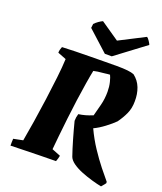

<svg xmlns="http://www.w3.org/2000/svg" viewBox="-166 -993 973 1150"><g transform="rotate(20 320.0 -418.0)"><path d="M24 6Q24 -5 24 -16Q24 -27 25 -38L85 -50Q95 -105 106.5 -177.5Q118 -250 128.5 -327Q139 -404 147 -474Q155 -544 157 -594L103 -615Q103 -625 105.5 -635Q108 -645 112 -654Q149 -656 195.5 -657Q242 -658 290.5 -658.5Q339 -659 383 -659.5Q427 -660 460 -660Q502 -660 528.5 -657Q555 -654 570 -648Q604 -622 619 -583Q634 -544 633 -497Q633 -453 617 -418Q601 -383 577 -350Q555 -328 520.5 -302Q486 -276 454 -261Q482 -201 516.5 -149Q551 -97 584 -55.5Q617 -14 640 13V22L617 50Q591 45 556 35Q521 25 487 11.5Q453 -2 428 -19.5Q403 -37 395 -57Q380 -100 363.5 -157Q347 -214 334 -265Q334 -288 341 -310Q363 -313 384.5 -319Q406 -325 430 -335Q439 -369 449.5 -409.5Q460 -450 460 -495Q460 -528 453 -556Q446 -584 439 -597Q432 -597 424.5 -596Q417 -595 409 -594Q383 -592 363 -589Q343 -586 337 -584Q330 -551 321.5 -498.5Q313 -446 304.5 -385Q296 -324 289 -262Q282 -200 276.5 -147Q271 -94 268 -60L323 -38Q321 -28 318.5 -19Q316 -10 312 0Q257 1 211.5 1.5Q166 2 121 3.5Q76 5 24 6ZM367 -704 237 -822 240 -848Q250 -859 265 -869.5Q280 -880 290 -884L408 -803L570 -886Q577 -882 587 -867Q597 -852 599 -845L411 -704Z"/></g></svg>

Font: Labrada ExtraBold
Style: Italic
Weight: 800
Italic angle: -7°
Designer: Mercedes Jáuregui
Foundry: Omnibus-Type Team
Version: Version 1.000; ttfautohint (v1.8.4.7-5d5b)